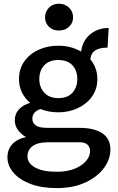

<svg xmlns="http://www.w3.org/2000/svg" viewBox="-20 -736 617 1006"><path d="M285.5 -147.5Q235.5 -147.5 192.5 -164.5Q175.5 -160 162.5 -147.5Q149.5 -135 149.5 -113.5Q149.5 -92.5 167 -79.2Q184.5 -66 229 -66H398Q473 -66 515.8 -37.8Q558.5 -9.5 558.5 47.5Q558.5 98.5 524.2 144.8Q490 191 427 220.2Q364 249.5 277.5 249.5Q196.5 249.5 138.8 227.2Q81 205 50 168.2Q19 131.5 19 88.5Q19 45 46 17.8Q73 -9.5 116.5 -17.5Q89 -33.5 73.2 -56.2Q57.5 -79 57.5 -105Q57.5 -140 80 -163.8Q102.5 -187.5 138 -197Q111 -219.5 95.2 -251.2Q79.5 -283 79.5 -321.5Q79.5 -375 107.2 -414.2Q135 -453.5 181.8 -475Q228.5 -496.5 285.5 -496.5Q352.5 -496.5 405 -465.5Q412 -522 452.2 -555.8Q492.5 -589.5 549.5 -589.5L543.5 -486.5Q457.5 -486.5 453.5 -425Q471 -404 480.5 -378Q490 -352 490 -321.5Q490 -269 462 -230Q434 -191 387.5 -169.2Q341 -147.5 285.5 -147.5ZM286 -222Q334.5 -222 359.8 -250.5Q385 -279 385 -321.5Q385 -366.5 359.5 -394Q334 -421.5 285.5 -421.5Q238 -421.5 212 -394Q186 -366.5 186 -321.5Q186 -279 212 -250.5Q238 -222 286 -222ZM124 83.5Q124 119.5 164.2 141.8Q204.5 164 277.5 164Q330.5 164 369.8 148.5Q409 133 430.5 108Q452 83 452 54.5Q452 35.5 438.8 22.5Q425.5 9.5 398 9.5H229Q178.5 9.5 151.2 29.2Q124 49 124 83.5ZM288.5 -576Q257 -576 236.5 -595.8Q216 -615.5 216 -645Q216 -675 236.5 -695.8Q257 -716.5 288.5 -716.5Q320.5 -716.5 341.8 -695.8Q363 -675 363 -645Q363 -615.5 341.8 -595.8Q320.5 -576 288.5 -576Z"/></svg>

Font: Karla SemiBold
Style: Regular
Weight: 600
Designer: Jonathan Pinhorn
Version: Version 2.004; ttfautohint (v1.8.4.7-5d5b);gftools[0.9.33]